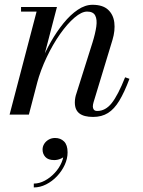

<svg xmlns="http://www.w3.org/2000/svg" viewBox="-20 -490 611 821"><path d="M378 10Q339 10 319.5 -5Q300 -20 300 -52Q300 -62.5 302 -72.8Q304 -83 306.5 -89.5L375.5 -308Q387.5 -346.5 391.8 -376.5Q396 -406.5 387.2 -423.5Q378.5 -440.5 352.5 -440.5Q329 -440.5 298.5 -414.5Q268 -388.5 237 -344.5Q206 -300.5 179.8 -245.5Q153.5 -190.5 138 -133H124Q135 -174.5 153.8 -220.8Q172.5 -267 197.5 -311Q222.5 -355 251.8 -391Q281 -427 312.5 -448.2Q344 -469.5 375.5 -469.5Q419 -469.5 441.8 -448.8Q464.5 -428 468.8 -393.8Q473 -359.5 461 -319.5L380 -52.5Q378.5 -48 377.8 -43.2Q377 -38.5 377 -34.5Q377 -27 381.2 -21.2Q385.5 -15.5 396 -15.5Q431 -15.5 457.8 -49.2Q484.5 -83 515 -159.5L533.5 -153Q512 -95.5 490.2 -59.5Q468.5 -23.5 441.8 -6.8Q415 10 378 10ZM21 0 136.5 -440.5H70V-460H223.5L103.5 0ZM124.5 311.5V295Q148 295 171.5 282.5Q195 270 214.2 249.2Q233.5 228.5 244 203.2Q254.5 178 252 152.5H268Q268 165 259.5 174.5Q251 184 238.2 189.2Q225.5 194.5 212 194.5Q186 194.5 174 181.2Q162 168 162 149.5Q162 136.5 169 125.2Q176 114 188.2 107Q200.5 100 215.5 100Q239 100 254 115Q269 130 269 161.5Q269 188.5 256.8 215Q244.5 241.5 223.8 263.5Q203 285.5 177.2 298.5Q151.5 311.5 124.5 311.5Z"/></svg>

Font: Bodoni Moda 11pt
Style: Italic
Weight: 400
Italic angle: -13°
Version: Version 2.004